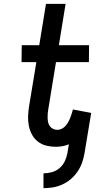

<svg xmlns="http://www.w3.org/2000/svg" viewBox="-20 -755 540 998"><path d="M206 223V146Q228 146 249.5 140Q271 134 288.5 119.5Q306 105 316 84.5Q326 64 330 43L338 -5Q321 2 304 5Q287 8 270 8Q245 8 220.5 2Q196 -4 177 -19Q158 -34 146.5 -55Q135 -76 130 -100.5Q125 -125 126 -150.5Q127 -176 131 -202L169 -432H92L93 -520H184L219 -735H321L286 -520H443L442 -432H271L231 -187Q229 -176 228 -164Q227 -152 227.5 -140.5Q228 -129 230.5 -118Q233 -107 239.5 -98.5Q246 -90 256 -85Q266 -80 278 -80Q289 -80 300.5 -85.5Q312 -91 320 -100Q328 -109 334 -119.5Q340 -130 344.5 -141Q349 -152 352.5 -163.5Q356 -175 359 -186L454 -168L419 43Q415 67 406.5 91Q398 115 383 137Q368 159 348 176Q328 193 304 204Q280 215 255 219Q230 223 206 223Z"/></svg>

Font: Iosevka Semibold
Style: Italic
Weight: 600
Italic angle: -9°
Monospace: yes
Designer: Belleve Invis
Foundry: Belleve Invis
Version: Version 32.5.0; ttfautohint (v1.8.4)